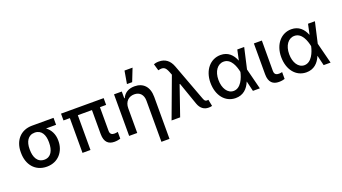

<svg xmlns="http://www.w3.org/2000/svg" viewBox="-71 -1470 4217 2368"><g transform="rotate(-20 2038.0 -286.0)"><path d="M59.7 -269.9V-258.5C59.7 -106.2 149.1 9.9 304 9.9C456.3 9.9 544 -106.9 544 -238.6V-248.6C544 -329.2 509.2 -396 452.8 -436.8H584.5V-528.4H302.6C148.8 -528.4 59.7 -416.5 59.7 -269.9ZM175.1 -258.5V-269.9C175.1 -359.4 212 -436.8 302.6 -436.8C393.1 -436.8 428.6 -359.4 428.6 -269.9V-258.5C428.6 -162.6 393.1 -81.7 304 -81.7C211.3 -81.7 175.1 -162.6 175.1 -258.5Z M1248.6 -545.5H688.9V-456.3H772.4V0H877.1V-456.3H1062.5V-141C1062.9 -33 1115.1 6.7 1191.4 6.7C1225.9 6.7 1251.8 0 1269.9 -5.3V-94.5C1259.9 -92.3 1242.5 -88.8 1227.3 -88.8C1195.3 -88.8 1167.3 -98.4 1167.3 -147V-456.3H1248.6Z M1490.8 -323.9C1490.8 -410.9 1544.7 -460.6 1617.9 -460.6C1690.3 -460.6 1733.7 -413 1733.7 -334.2V204.5H1839.8V-346.9C1839.8 -482.2 1766 -552.6 1654.1 -552.6C1572.4 -552.6 1518.5 -514.9 1493.3 -456.7H1486.5V-545.5H1384.6V0H1490.8ZM1577.8 -610.1H1646.3L1712 -777H1606.5Z M2425.4 7.8C2440.7 8.2 2458.5 6 2472.3 2.1L2455.3 -84.2C2451.3 -83.8 2442.5 -82.7 2437.1 -82.7C2409.4 -82.7 2401.6 -103 2391.7 -129.3L2212.4 -610.4C2180.8 -695 2123.9 -737.2 2041.9 -737.2C2012.8 -737.2 1987.9 -731.5 1974.1 -725.9L1999.6 -637.4C2067.5 -654.8 2094.5 -641 2122.2 -570.7L2138.1 -529.5L1941.4 0H2054L2187.9 -387.4H2193.9L2297.9 -90.2C2321.7 -24.5 2366.8 7.8 2425.4 7.8Z M2779.5 11.4C2879.6 12.4 2941.4 -48.7 2975.9 -133.2H2977.3L3009.2 0H3100.1L3030.9 -272.7L3093 -545.5H3002.5L2975.1 -416.9L2972.7 -410.5C2939.3 -494.7 2880 -552.6 2784.1 -552.6C2649.1 -552.6 2550.8 -437.5 2550.8 -272.7C2550.8 -106.9 2642.8 10.3 2779.5 11.4ZM2655.5 -272C2655.5 -383.5 2710.6 -462.4 2792.3 -462.4C2891.7 -462.4 2929.3 -344.1 2943.9 -274.1V-271.3C2928.6 -201 2882.8 -79.9 2786.9 -79.9C2708.1 -79.9 2655.5 -161.9 2655.5 -272Z M3220.2 -545.5V-141C3220.2 -33 3273.4 6.7 3349.8 6.7C3383.5 6.7 3409.1 1.1 3426.8 -4.6V-94.5C3418.3 -92.3 3399.5 -88.8 3385.3 -88.8C3353 -88.8 3324.6 -98.4 3324.2 -147L3324.9 -545.5Z M3707.7 11.4C3807.9 12.4 3869.7 -48.7 3904.1 -133.2H3905.5L3937.5 0H4028.4L3959.2 -272.7L4021.3 -545.5H3930.8L3903.4 -416.9L3900.9 -410.5C3867.5 -494.7 3808.2 -552.6 3712.4 -552.6C3577.4 -552.6 3479 -437.5 3479 -272.7C3479 -106.9 3571 10.3 3707.7 11.4ZM3583.8 -272C3583.8 -383.5 3638.8 -462.4 3720.5 -462.4C3820 -462.4 3857.6 -344.1 3872.2 -274.1V-271.3C3856.9 -201 3811.1 -79.9 3715.2 -79.9C3636.4 -79.9 3583.8 -161.9 3583.8 -272Z"/></g></svg>

Font: Margiela Sans Medium
Style: Regular
Weight: 500
Designer: Stefan Endress, Andreas Faust
Version: Version 1.100;FEAKit 1.0